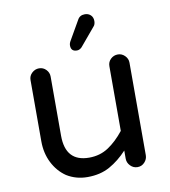

<svg xmlns="http://www.w3.org/2000/svg" viewBox="-81 -804 757 856"><g transform="rotate(-10 297.5 -376.5)"><path d="M298 -582Q271 -582 271 -609Q271 -619 277 -629L327 -716Q337 -735 360 -735Q376 -735 386.5 -725Q397 -715 397 -698Q397 -691 395 -684.5Q393 -678 388 -673L320 -592Q310 -582 298 -582ZM247 -18Q195 -18 153 -44Q115 -70 93 -113.5Q71 -157 71 -211V-488Q71 -507 85 -520Q99 -533 117 -533Q136 -533 149 -519.5Q162 -506 162 -488V-220Q162 -102 269 -102Q318 -102 356 -127Q394 -152 428 -195V-488Q428 -507 441.5 -520Q455 -533 474 -533Q492 -533 505.5 -519.5Q519 -506 519 -488V-69Q519 -51 506 -37Q493 -23 474 -23Q455 -23 441.5 -37Q428 -51 428 -69V-106Q391 -66 348 -42Q305 -18 247 -18Z"/></g></svg>

Font: Huninn
Style: Regular
Weight: 400
Designer: justfont
Foundry: justfont
Version: Version 1.003